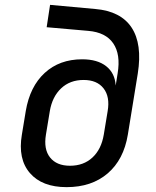

<svg xmlns="http://www.w3.org/2000/svg" viewBox="-20 -760 640 790"><path d="M254 10Q153 10 103 -48Q53 -106 70 -206L86 -303Q103 -404 164 -460Q225 -516 318 -516Q381 -516 417 -487.5Q453 -459 456 -408L464 -458Q477 -536 446 -581.5Q415 -627 343 -633L172 -648L186 -740L372 -723Q477 -714 521.5 -646.5Q566 -579 547 -458L506 -206Q489 -103 423 -46.5Q357 10 254 10ZM268 -78Q324 -78 360.5 -112Q397 -146 407 -206L423 -303Q433 -362 406 -396.5Q379 -431 324 -431Q268 -431 231.5 -396.5Q195 -362 185 -303L169 -206Q159 -146 186 -112Q213 -78 268 -78Z"/></svg>

Font: JetBrains Mono NL Medium
Style: Italic
Weight: 500
Italic angle: -9°
Monospace: yes
Designer: Philipp Nurullin, Konstantin Bulenkov
Foundry: JetBrains
Version: Version 2.305; ttfautohint (v1.8.4.7-5d5b)